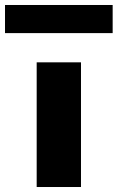

<svg xmlns="http://www.w3.org/2000/svg" viewBox="-67 -750 472 770"><path d="M80.1 -500H257.8V0H80.1ZM-46.9 -617.2V-730H384.8V-617.2Z"/></svg>

Font: Messapia Bold
Style: Regular
Weight: 400
Designer: Luca Marsano
Foundry: Collletttivo
Version: Version 1.000;FEAKit 1.0